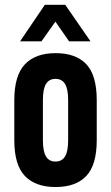

<svg xmlns="http://www.w3.org/2000/svg" viewBox="-20 -752 450 780"><path d="M38.1 -182.6V-344.7Q38.1 -445.3 81.1 -490.7Q124 -536.1 206.1 -536.1Q288.1 -536.1 330.6 -491.2Q373 -446.3 373 -344.7V-182.6Q373 -82 330.6 -37.1Q288.1 7.8 206.1 7.8Q124 7.8 81.1 -37.1Q38.1 -82 38.1 -182.6ZM256.8 -181.6V-345.7Q256.8 -390.6 244.1 -411.1Q231.4 -431.6 205.1 -431.6Q179.7 -431.6 167 -411.1Q154.3 -390.6 154.3 -345.7V-181.6Q154.3 -136.7 167 -116.2Q179.7 -95.7 205.1 -95.7Q231.4 -95.7 244.1 -116.2Q256.8 -136.7 256.8 -181.6ZM162.1 -732.4H245.1L347.7 -584H260.7L205.1 -664.1L148.4 -584H61.5Z"/></svg>

Font: Altinn-DIN Condensed
Style: DINCondensed-Bold
Weight: 700
Width: 3
Designer: Charles Nix
Foundry: Altinn
Version: Version 2.00